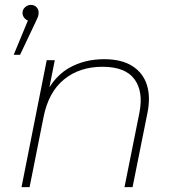

<svg xmlns="http://www.w3.org/2000/svg" viewBox="-20 -765 719 785"><path d="M36 -541 94 -681Q88 -683 82 -689Q72 -699 72 -712Q72 -726 82.5 -735.5Q93 -745 106 -745Q120 -745 129 -736Q138 -727 138 -713Q138 -704 135 -696Q132 -688 127 -678L62 -541ZM406 -523Q477 -523 521 -495Q565 -467 580.5 -418Q596 -369 583 -304L522 0H489L550 -304Q567 -391 529.5 -441.5Q492 -492 399 -492Q305 -492 241.5 -440Q178 -388 158 -286L101 0H68L171 -519H204L182 -408Q215 -460 262 -487Q325 -523 406 -523Z"/></svg>

Font: Montserrat Thin ExtraLight
Style: Italic
Weight: 250
Italic angle: -11.3°
Version: Version 9.000